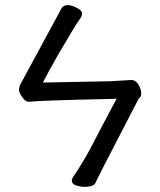

<svg xmlns="http://www.w3.org/2000/svg" viewBox="-20 -725 625 749"><path d="M310 4Q296 4 278.5 -1Q261 -6 260 -21Q260 -26 265 -34Q313 -105 350 -179Q381 -239 435 -340Q423 -340 411 -339Q135 -333 91 -328Q78 -328 65 -349Q54 -364 54 -375Q54 -378 55.5 -385.5Q57 -393 65 -406L210 -674L220 -693Q227 -705 245 -705Q258 -705 278.5 -695Q299 -685 300 -674V-672Q300 -661 288 -645.5Q276 -630 208 -514Q172 -451 147 -403L410 -408L493 -413Q509 -413 520 -395Q531 -377 531 -361Q531 -346 522 -342Q412 -130 390.5 -88Q369 -46 363.5 -34.5Q358 -23 352 -11Q346 1 324 3Z"/></svg>

Font: LXGW WenKai Lite Medium
Style: Regular
Weight: 500
Designer: LXGW / Fontworks Inc.
Foundry: LXGW / Fontworks Inc.
Version: Version 1.511; March 25, 2025